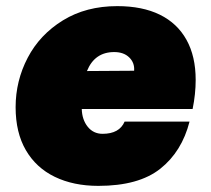

<svg xmlns="http://www.w3.org/2000/svg" viewBox="-20 -595 690 627"><path d="M31 -245Q31 -331 70.5 -406.5Q110 -482 185.5 -528.5Q261 -575 363 -575Q445 -575 502 -547Q559 -519 589 -465Q619 -411 619 -334Q619 -288 609 -239H247Q248 -204 266.5 -181Q285 -158 315 -158Q370 -158 387 -198H599Q574 -100 503.5 -44Q433 12 301 12Q220 12 159 -17.5Q98 -47 64.5 -104.5Q31 -162 31 -245ZM418 -364Q420 -390 402 -407.5Q384 -425 353 -425Q289 -425 264 -363Z"/></svg>

Font: Azeret Mono Black
Style: Italic
Weight: 900
Italic angle: -12°
Designer: Martin Vácha
Foundry: Displaay
Version: Version 1.000; Glyphs 3.0.3, build 3074